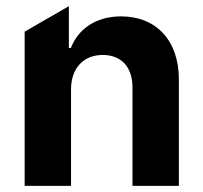

<svg xmlns="http://www.w3.org/2000/svg" viewBox="-20 -606 662 626"><path d="M60.4 -502.8V0H211.6V-315.3C212 -385.7 253.9 -426.8 315 -426.8C375.7 -426.8 412.3 -387.1 411.9 -320.3V0H563.2V-347.3C563.2 -474.4 488.6 -552.6 375 -552.6C294 -552.6 235.4 -512.8 210.9 -449.2H204.5V-585.9Z"/></svg>

Font: Inter-Hewn
Style: Bold
Weight: 700
Designer: Rasmus Andersson
Foundry: rsms
Version: Version 3.012;git-f93a4a705